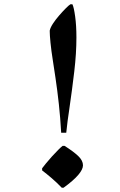

<svg xmlns="http://www.w3.org/2000/svg" viewBox="-20 -894 565 907"><path d="M269 -267Q265 -338 258 -402.5Q251 -467 242 -527L230 -606Q222 -656 218.5 -692.5Q215 -729 215 -744V-750Q218 -764 230.5 -783Q243 -802 260 -821.5Q277 -841 291.5 -855.5Q306 -870 313 -874H322Q329 -860 335 -816.5Q341 -773 341 -717Q341 -680 338.5 -640Q336 -600 331 -557.5Q326 -515 320 -469.5Q314 -424 307 -376Q303 -351 299.5 -323.5Q296 -296 293 -267ZM272 -7Q248 -32 224 -52.5Q200 -73 179 -89V-99Q185 -107 197.5 -122.5Q210 -138 225.5 -155Q241 -172 255 -186Q269 -200 276 -205H285Q329 -177 350.5 -156Q372 -135 372 -113Q372 -94 349.5 -67.5Q327 -41 280 -7Z"/></svg>

Font: Noto Nastaliq Urdu SemiBold
Style: Regular
Weight: 600
Version: Version 3.007